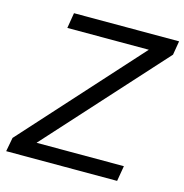

<svg xmlns="http://www.w3.org/2000/svg" viewBox="-107 -829 891 928"><g transform="rotate(15 338.0 -364.5)"><path d="M5.9 0 19 -69.8 544.9 -651.9H137.2L149.9 -729H675.8L664.1 -659.2L137.2 -77.1H574.2L561 0Z"/></g></svg>

Font: Hubot Sans
Style: Italic
Weight: 400
Italic angle: -10°
Designer: Deni Anggara
Foundry: GitHub
Version: Version 1.001;gftools[0.9.31]